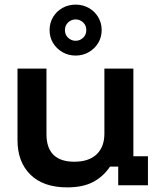

<svg xmlns="http://www.w3.org/2000/svg" viewBox="-20 -794 682 823"><path d="M268.3 9.2Q165.8 9.2 110.4 -45.4Q55 -100 55 -193.3V-500H179.2V-218.3Q179.2 -160 209.2 -130.4Q239.2 -100.8 298.3 -100.8Q360.8 -100.8 394.2 -132.5Q427.5 -164.2 427.5 -221.7V-500H551.7V-124.2H614.2V0H486.7V-80H451.7Q422.5 -36.7 378.8 -13.8Q335 9.2 268.3 9.2ZM304.2 -555.8Q273.3 -555.8 247.9 -570.4Q222.5 -585 207.5 -609.6Q192.5 -634.2 192.5 -665Q192.5 -695.8 207.5 -720.8Q222.5 -745.8 247.9 -760Q273.3 -774.2 304.2 -774.2Q335 -774.2 360.4 -760Q385.8 -745.8 400.8 -720.8Q415.8 -695.8 415.8 -665Q415.8 -634.2 400.8 -609.6Q385.8 -585 360.4 -570.4Q335 -555.8 304.2 -555.8ZM304.2 -619.2Q322.5 -619.2 336.3 -632.1Q350 -645 350 -665Q350 -685 336.3 -697.9Q322.5 -710.8 304.2 -710.8Q285.8 -710.8 272.1 -697.9Q258.3 -685 258.3 -665Q258.3 -645 272.1 -632.1Q285.8 -619.2 304.2 -619.2Z"/></svg>

Font: Funnel Display SemiBold
Style: Regular
Weight: 600
Designer: NORD ID, Kristian Moeller
Foundry: Dicotype
Version: Version 1.000